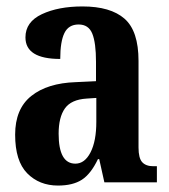

<svg xmlns="http://www.w3.org/2000/svg" viewBox="-20 -566 526 596"><path d="M160 10Q102 10 64.5 -28Q27 -66 27 -148Q27 -228 77 -268Q127 -308 215 -311L278 -314V-374Q278 -433 266.5 -461.5Q255 -490 224 -490Q193 -490 180 -463.5Q167 -437 167 -383Q59 -383 59 -450Q59 -498 110 -522Q161 -546 236 -546Q323 -546 366.5 -508Q410 -470 410 -377V-108Q410 -75 421.5 -62.5Q433 -50 456 -50H467V0H304L288 -72H284Q262 -26 234 -8Q206 10 160 10ZM214 -58Q243 -58 261 -93Q279 -128 279 -188V-262L249 -260Q201 -257 181.5 -229.5Q162 -202 162 -151Q162 -58 214 -58Z"/></svg>

Font: Noto Serif ExtraCondensed
Style: Bold
Weight: 700
Width: 2
Designer: Monotype Design Team
Foundry: Monotype Imaging Inc.
Version: Version 2.014; ttfautohint (v1.8.4.7-5d5b)